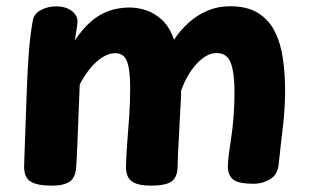

<svg xmlns="http://www.w3.org/2000/svg" viewBox="-20 -574 974 605"><path d="M83.4 -509.8Q87.2 -531 109.2 -542.5Q131.1 -554 157 -554Q186.3 -554 205.2 -540.2Q224.1 -526.3 224.1 -507.3Q224.1 -497.3 221.6 -483.7Q219.1 -470 216.1 -447Q239.1 -481.6 264.6 -504.4Q290.1 -527.3 320.8 -538.8Q351.6 -550.3 388.3 -550.3Q414.8 -550.3 441.5 -541.3Q468.2 -532.2 491.3 -510.6Q514.3 -488.9 528.4 -448.9Q549.1 -480 575.7 -503.6Q602.2 -527.1 634.7 -540.7Q667.2 -554.3 705.1 -554.3Q759.8 -554.3 794.1 -532.4Q828.4 -510.6 846.7 -473.3Q864.9 -436 871.6 -388.5Q878.3 -341 878.3 -290Q878.3 -257 876.4 -229.7Q874.6 -202.4 871.6 -175.7Q868.6 -149 865.1 -120.3Q861.6 -91.6 858.1 -55.9Q854.3 -22.7 830.4 -8.8Q806.6 5 780.2 5Q729.2 5 713.6 -9.2Q697.9 -23.3 697.9 -49.6Q697.9 -64 700.9 -86.6Q703.9 -109.2 708.4 -138.7Q712.9 -168.2 715.9 -205.1Q718.9 -242 718.9 -285Q718.9 -343.2 707.5 -375.1Q696.1 -406.9 662.1 -406.9Q644.8 -406.9 627.9 -396.6Q611.1 -386.2 596.3 -369.3Q581.4 -352.3 569.7 -330.9Q558 -309.6 550.7 -288Q550.7 -269 549.7 -255Q548.7 -241 548.2 -228.5Q547.7 -216 546.7 -202Q545.7 -173 543.9 -145.3Q542.2 -117.6 541 -93.1Q539.8 -68.6 539.6 -48.1Q538.8 -14.7 519.9 -1.8Q501.1 11 456.2 11Q413.9 11 395.1 -2.6Q376.2 -16.2 377 -52.2Q378 -87.9 381.1 -126.6Q384.2 -165.3 387.2 -208.1Q390.2 -250.8 390.2 -296.8Q390.2 -355.1 380.1 -380.8Q370 -406.4 342.9 -406.4Q323.1 -406.4 302.6 -393.4Q282 -380.4 263.9 -358.2Q245.9 -335.9 231.3 -308Q229.3 -258 227.3 -208.3Q225.3 -158.6 223.7 -117.1Q222.1 -75.6 220.1 -48.1Q218.3 -14.7 199.6 -1.8Q180.9 11 143.2 11Q97 11 76 -2.2Q55 -15.4 56 -52.2Q58.2 -106.7 60.2 -173.3Q62.2 -240 65.2 -309Q67.2 -361 71.2 -412.5Q75.2 -464 83.4 -509.8Z"/></svg>

Font: Playpen Sans Arabic
Style: Regular
Weight: 400
Designer: Azza Alameddine, Laura Meseguer, Veronika Burian, José Scaglione
Foundry: TypeTogether
Version: Version 2.000